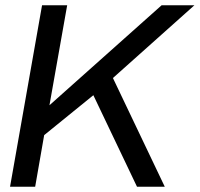

<svg xmlns="http://www.w3.org/2000/svg" viewBox="-20 -706 755 726"><path d="M18 0 139 -686H234L167 -308L591 -686H715L407 -411L603 0H498L333 -346L147 -195L113 0Z"/></svg>

Font: Archivo VF Beta
Style: Italic
Weight: 400
Italic angle: -10°
Designer: Hector Gatti
Foundry: Omnibus-Type
Version: Version 1.002